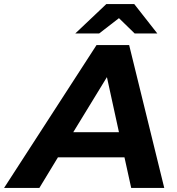

<svg xmlns="http://www.w3.org/2000/svg" viewBox="-83 -921 869 941"><path d="M-63 0 390 -700H550L722 0H560L527 -150H201L110 0ZM276 -273H500L441 -543ZM286 -757 438 -901H575L688 -757H577L500 -832L403 -757Z"/></svg>

Font: Montserrat
Style: Bold Italic
Weight: 700
Italic angle: -11.3°
Designer: Julieta Ulanovsky
Foundry: Julieta Ulanovsky
Version: Version 9.000; ttfautohint (v1.8.4.7-5d5b)